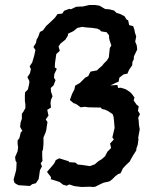

<svg xmlns="http://www.w3.org/2000/svg" viewBox="-20 -733 630 764"><path d="M134 -21 123 -4 108 0 99 7 54 4 48 1 38 -5 34 -18 44 -55 45 -64 46 -87 42 -93 40 -108 50 -131 52 -147 50 -161V-174L57 -183L63 -207L69 -212L60 -228L62 -246L67 -260V-280L74 -290L81 -303V-318L79 -331V-355L80 -366L91 -377L96 -399L97 -410L89 -426L99 -441L103 -458L98 -469L108 -484L116 -511L121 -534L113 -546L123 -562L126 -577L131 -584L139 -606L151 -612L164 -630L173 -638L189 -653L199 -663L209 -677L228 -679L235 -690L256 -698L262 -696L283 -706L302 -707H309L335 -713H360L377 -710L390 -702L399 -697L415 -696L434 -691L443 -682L459 -677L476 -668L483 -656L490 -652L494 -633L510 -629L515 -614L517 -603L522 -588L518 -567L524 -553L526 -536L513 -509L512 -496L507 -487L506 -473L494 -456L487 -440L472 -437L455 -424L452 -408L442 -404L419 -393L447 -395L450 -383L460 -384L480 -378L497 -367L505 -359L515 -345L512 -333L524 -316L532 -310L529 -292L537 -279L530 -265L532 -251L533 -235L536 -219L530 -185L531 -179L528 -157L523 -143L522 -134L511 -117L499 -96L497 -91L481 -76L469 -63L460 -44L450 -40L439 -32L426 -19L415 -11L392 -6L377 1L359 10L351 11L337 10L304 11L279 8L274 7L256 1L245 6L231 2L217 -9L182 -20L183 -28L167 -49L180 -64L192 -78L197 -85L202 -96L216 -103L235 -97L255 -91L253 -88L280 -86L290 -78L304 -77L338 -72L357 -79L372 -92L384 -99L398 -111L407 -129L422 -144L418 -162L433 -178L427 -186L436 -224L434 -248L432 -268L428 -279L410 -291L397 -297L386 -299L381 -305L331 -306L318 -308L301 -306L283 -319L272 -323L258 -335L267 -360L276 -377L279 -392L298 -403L314 -419L319 -424L331 -430L340 -448L366 -453L373 -460L386 -471L393 -480L406 -493L413 -505L417 -542L423 -552L416 -573L414 -583V-592L404 -605L383 -608L376 -615L367 -619L347 -622L322 -624L307 -626L288 -622L272 -609L251 -599L250 -591L240 -575L221 -560L213 -548L218 -531L204 -518L199 -483L198 -465L206 -459L196 -438L195 -423L201 -414L193 -393L182 -383L183 -368L189 -350L183 -336L181 -323L183 -305L168 -296L173 -273L162 -258L169 -247L167 -236L164 -215L161 -205L153 -186V-168V-160L151 -138L148 -131V-111L149 -93L142 -83L147 -71L139 -56Z"/></svg>

Font: Winky Rough
Style: Italic
Weight: 400
Italic angle: -8.97852°
Designer: Simon Atzbach
Foundry: typofactur
Version: Version 1.206